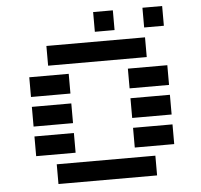

<svg xmlns="http://www.w3.org/2000/svg" viewBox="-56 -888 991 947"><g transform="rotate(-5 439.5 -415.0)"><path d="M195.3 0V-97.7H683.6V0ZM683.6 -683.6V-585.9H195.3V-683.6ZM97.7 -439.5V-537.1H293V-439.5ZM585.9 -439.5V-537.1H781.2V-439.5ZM97.7 -293V-390.6H293V-293ZM585.9 -293V-390.6H781.2V-293ZM97.7 -146.5V-244.1H293V-146.5ZM585.9 -146.5V-244.1H781.2V-146.5ZM683.6 -732.4V-830.1H781.2V-732.4ZM439.5 -732.4V-830.1H537.1V-732.4Z"/></g></svg>

Font: Trigram
Style: Regular
Weight: 400
Designer: GGBotNet
Foundry: GGBotNet
Version: 1.05